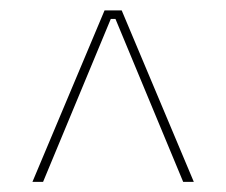

<svg xmlns="http://www.w3.org/2000/svg" viewBox="-20 -659 436 370"><path d="M181.5 -639H214.5L353.5 -308.5H333L202.5 -622.5H193.5L63 -308.5H42.5Z"/></svg>

Font: Anek Gurmukhi Thin
Style: Regular
Weight: 250
Designer: Sarang Kulkarni (Gurmukhi), Yesha Goshar (Latin)
Foundry: Ek Type
Version: Version 1.003